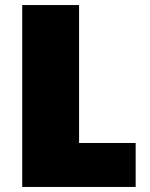

<svg xmlns="http://www.w3.org/2000/svg" viewBox="-20 -725 595 760"><path d="M517 -159H293V-705H68V15H517Z"/></svg>

Font: Repo ExtraBlack
Style: Regular
Weight: 400
Designer: Stefan Peev
Foundry: Context Ltd
Version: Version 001.502